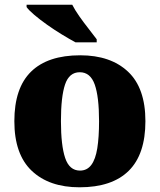

<svg xmlns="http://www.w3.org/2000/svg" viewBox="-20 -786 680 816"><path d="M318 10Q189 10 115 -60Q41 -130 41 -271Q41 -412 112 -481.5Q183 -551 321 -551Q450 -551 524 -481.5Q598 -412 598 -271Q598 -130 527 -60Q456 10 318 10ZM320 -61Q350 -61 368 -85Q386 -109 393.5 -156Q401 -203 401 -271Q401 -375 382.5 -427Q364 -479 319 -479Q274 -479 256.5 -427Q239 -375 239 -271Q239 -168 257 -114.5Q275 -61 320 -61ZM301 -606Q275 -620 243 -639.5Q211 -659 180 -681Q149 -703 125.5 -723Q102 -743 93 -756V-766H287Q298 -744 317 -717Q336 -690 356.5 -664Q377 -638 391 -619V-606Z"/></svg>

Font: Noto Serif Khmer Black
Style: Regular
Weight: 900
Version: Version 2.003